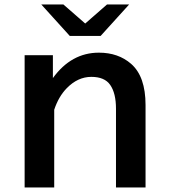

<svg xmlns="http://www.w3.org/2000/svg" viewBox="-20 -811 760 856"><path d="M291 -650.9 164.1 -791H262.7L359.9 -706.1L457 -791H555.7L428.7 -650.9ZM215.8 -564.9V-462.9Q297.9 -576.2 420.9 -576.2Q507.3 -576.2 564.5 -526.4Q628.9 -470.2 628.9 -342.8V24.9H497.1V-326.2Q497.1 -395.5 471.2 -432.6Q446.3 -468.3 387.2 -468.3Q326.7 -468.3 277.3 -417.5Q241.2 -380.4 221.7 -321.8V24.9H89.8V-564.9Z"/></svg>

Font: BIZ UDPGothic
Style: Bold
Weight: 700
Designer: TypeBank Co., Ltd.
Foundry: Morisawa Inc.
Version: Version 1.051